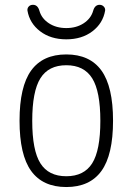

<svg xmlns="http://www.w3.org/2000/svg" viewBox="-20 -752 540 782"><path d="M359.4 -708Q366.2 -732.4 385.7 -732.4Q395.5 -732.4 402.3 -725.6Q409.2 -718.8 408.2 -709Q399.4 -657.2 356.4 -624.5Q313.5 -591.8 250 -591.8Q186.5 -591.8 143.6 -624.5Q100.6 -657.2 91.8 -709Q90.8 -718.8 97.2 -725.6Q103.5 -732.4 114.3 -732.4Q133.8 -732.4 140.6 -708Q149.4 -676.8 179.2 -657.2Q209 -637.7 250 -637.7Q291 -637.7 320.8 -657.2Q350.6 -676.8 359.4 -708ZM355.5 -433.1Q322.3 -486.3 250 -486.3Q177.7 -486.3 144.5 -433.1Q111.3 -379.9 111.3 -259.8Q111.3 -139.6 144.5 -86.9Q177.7 -34.2 250 -34.2Q322.3 -34.2 355.5 -86.9Q388.7 -139.6 388.7 -259.8Q388.7 -379.9 355.5 -433.1ZM393.1 -55.7Q345.7 9.8 250 9.8Q154.3 9.8 106.9 -55.7Q59.6 -121.1 59.6 -260.3Q59.6 -399.4 106.9 -464.8Q154.3 -530.3 250 -530.3Q345.7 -530.3 393.1 -464.8Q440.4 -399.4 440.4 -260.3Q440.4 -121.1 393.1 -55.7Z"/></svg>

Font: Rounded-X Mgen+ 1m light
Style: Regular
Weight: 200
Designer: [Source Han Sans]
Ryoko NISHIZUKA  (kana & ideographs); Paul D. Hunt (Latin, Greek & Cyrillic); Wenlong ZHANG  (bopomofo
Version: Version 1.059.20150602